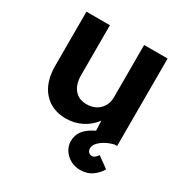

<svg xmlns="http://www.w3.org/2000/svg" viewBox="-169 -665 968 1006"><g transform="rotate(30 315.0 -161.5)"><path d="M253 10Q167 10 117 -46.5Q67 -103 67 -202V-529H209V-228Q209 -172 235.5 -140.5Q262 -109 309 -109Q356 -109 386 -138Q416 -167 416 -213V-529H558V0H423L420 -74Q393 -36 349 -13Q305 10 253 10ZM452 206Q420 206 393.5 191.5Q367 177 351 152.5Q335 128 335 98Q335 47 378 13Q421 -21 506 -44L543 0Q501 10 471 33Q441 56 441 82Q441 95 449 103.5Q457 112 470 112Q486 112 503 87L569 135Q556 161 525.5 183.5Q495 206 452 206Z"/></g></svg>

Font: Readex Pro SemiBold
Style: Regular
Weight: 600
Designer: Bonnie Shaver-Troup, Thomas Jockin
Foundry: Lexend
Version: Version 1.204; ttfautohint (v1.8.4.7-5d5b)